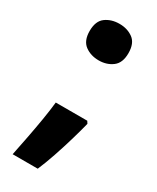

<svg xmlns="http://www.w3.org/2000/svg" viewBox="-182 -612 654 802"><g transform="rotate(30 145.5 -210.5)"><path d="M50 -470Q50 -518 77.5 -538Q105 -558 144 -558Q182 -558 209.5 -538Q237 -518 237 -470Q237 -423 209.5 -402.5Q182 -382 144 -382Q105 -382 77.5 -402.5Q50 -423 50 -470ZM236 -129Q227 -93 213 -45Q199 3 182.5 51.5Q166 100 150 137H29Q38 93 47.5 44Q57 -5 65 -53Q73 -101 77 -140H229Z"/></g></svg>

Font: Noto Sans Syriac ExtraBold
Style: Regular
Weight: 800
Designer: Patrick Giasson and the Monotype Design Team
Foundry: Monotype Imaging Inc.
Version: Version 3.000; ttfautohint (v1.8.4.7-5d5b)